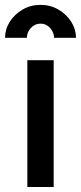

<svg xmlns="http://www.w3.org/2000/svg" viewBox="-48 -749 324 769"><path d="M61.5 0V-507.8H167V0ZM114.3 -729.5Q153.8 -729.5 186 -710.7Q218.3 -691.9 237.3 -661.9Q256.3 -631.8 256.3 -597.7H168.5Q168.5 -619.1 152.8 -636.7Q137.2 -654.3 114.3 -654.3Q91.3 -654.3 75.4 -636.7Q59.6 -619.1 59.6 -597.7H-27.8Q-27.8 -631.8 -8.8 -661.9Q10.3 -691.9 42.5 -710.7Q74.7 -729.5 114.3 -729.5Z"/></svg>

Font: Giphurs Medium
Style: Regular
Weight: 500
Version: Version 0.920; ttfautohint (v1.8.4.7-5d5b)